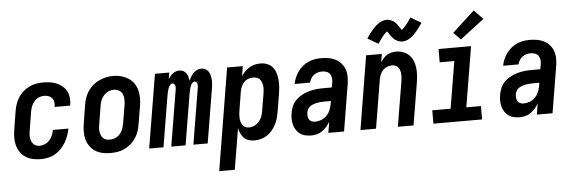

<svg xmlns="http://www.w3.org/2000/svg" viewBox="-57 -977 4114 1376"><g transform="rotate(-5 2000.0 -289.0)"><path d="M204 8Q174 8 146 2Q118 -4 95 -19Q72 -34 56 -57Q40 -80 33 -107Q26 -134 26.5 -163.5Q27 -193 32 -222L53 -352Q57 -377 65.5 -401.5Q74 -426 88.5 -448.5Q103 -471 123 -488.5Q143 -506 167 -517.5Q191 -529 216 -533.5Q241 -538 266 -538Q292 -538 317 -534.5Q342 -531 364 -521.5Q386 -512 404.5 -496.5Q423 -481 434 -460Q445 -439 448 -414Q451 -389 447 -363Q447 -361 446.5 -359.5Q446 -358 446 -356H334Q334 -357 334.5 -357.5Q335 -358 335 -359Q337 -375 334.5 -391.5Q332 -408 322.5 -419.5Q313 -431 298 -436.5Q283 -442 266 -442Q247 -442 227.5 -434Q208 -426 194.5 -410Q181 -394 173.5 -375Q166 -356 163 -337L142 -207Q139 -193 138 -179.5Q137 -166 138.5 -153Q140 -140 144.5 -128Q149 -116 157.5 -106.5Q166 -97 178 -92.5Q190 -88 204 -88Q223 -88 242 -96.5Q261 -105 274.5 -120.5Q288 -136 296 -154.5Q304 -173 307 -193H419Q414 -167 405 -142Q396 -117 382 -93.5Q368 -70 348.5 -50Q329 -30 305.5 -16.5Q282 -3 255.5 2.5Q229 8 204 8Z M705 8Q675 8 647 2Q619 -4 595.5 -19Q572 -34 556 -57Q540 -80 533 -107Q526 -134 526.5 -163.5Q527 -193 532 -222L553 -352Q557 -378 565.5 -402.5Q574 -427 589 -449.5Q604 -472 625 -490Q646 -508 670.5 -519Q695 -530 720 -535.5Q745 -541 771 -541Q801 -541 828.5 -533.5Q856 -526 879.5 -511Q903 -496 919 -473Q935 -450 942 -423Q949 -396 949 -366.5Q949 -337 944 -308L922 -178Q918 -152 909.5 -127.5Q901 -103 886 -80.5Q871 -58 850 -40.5Q829 -23 805 -11.5Q781 0 755.5 4Q730 8 705 8ZM707 -88Q727 -88 746.5 -96Q766 -104 780 -119.5Q794 -135 801.5 -154.5Q809 -174 812 -193L834 -323Q837 -344 837 -365Q837 -386 829.5 -404Q822 -422 804.5 -432Q787 -442 766 -442Q747 -442 728 -433.5Q709 -425 695 -409.5Q681 -394 673.5 -375Q666 -356 663 -337L642 -207Q639 -193 638 -179Q637 -165 639 -152Q641 -139 645.5 -127Q650 -115 659 -105.5Q668 -96 680.5 -92Q693 -88 707 -88Z M983 0 1071 -530H1174L1166 -483Q1173 -494 1181 -504Q1189 -514 1199.5 -522Q1210 -530 1222 -534Q1234 -538 1246 -538Q1262 -538 1275 -531.5Q1288 -525 1296 -513.5Q1304 -502 1308 -487.5Q1312 -473 1314 -459Q1320 -473 1328 -487Q1336 -501 1348 -513Q1360 -525 1375 -531.5Q1390 -538 1405 -538Q1422 -538 1435.5 -530.5Q1449 -523 1457 -510Q1465 -497 1468.5 -482Q1472 -467 1473 -451Q1474 -435 1472.5 -418.5Q1471 -402 1468 -385L1404 0H1301L1368 -403Q1369 -410 1369.5 -417.5Q1370 -425 1368 -432Q1366 -439 1361 -444.5Q1356 -450 1349 -450Q1341 -450 1334.5 -443.5Q1328 -437 1324 -430Q1320 -423 1317.5 -415Q1315 -407 1313 -399.5Q1311 -392 1309.5 -384Q1308 -376 1306 -368L1245 0H1142L1209 -403Q1210 -410 1210.5 -417.5Q1211 -425 1209 -432Q1207 -439 1202 -444.5Q1197 -450 1190 -450Q1182 -450 1175.5 -443.5Q1169 -437 1165 -430Q1161 -423 1158.5 -415Q1156 -407 1154 -399.5Q1152 -392 1150.5 -384Q1149 -376 1147 -368L1086 0Z M1469 205 1590 -530H1703L1691 -458Q1702 -476 1717.5 -491.5Q1733 -507 1751.5 -518Q1770 -529 1790 -533.5Q1810 -538 1831 -538Q1856 -538 1879.5 -528.5Q1903 -519 1918 -500.5Q1933 -482 1940 -458.5Q1947 -435 1949.5 -410Q1952 -385 1950 -359Q1948 -333 1944 -308L1922 -178Q1918 -155 1911.5 -132.5Q1905 -110 1893.5 -88.5Q1882 -67 1866 -48.5Q1850 -30 1829.5 -17Q1809 -4 1786 2Q1763 8 1740 8Q1718 8 1698 1.5Q1678 -5 1664.5 -19Q1651 -33 1642.5 -51.5Q1634 -70 1630 -90L1581 205ZM1708 -88Q1728 -88 1747 -96.5Q1766 -105 1780 -120.5Q1794 -136 1801.5 -155Q1809 -174 1812 -193L1834 -323Q1836 -337 1837 -350.5Q1838 -364 1836 -377.5Q1834 -391 1829.5 -403Q1825 -415 1816.5 -424.5Q1808 -434 1795 -438Q1782 -442 1769 -442Q1751 -442 1733.5 -435.5Q1716 -429 1703 -415Q1690 -401 1683 -384Q1676 -367 1673 -350L1652 -220Q1649 -205 1648 -191Q1647 -177 1647.5 -163Q1648 -149 1651.5 -135.5Q1655 -122 1662 -111Q1669 -100 1681.5 -94Q1694 -88 1708 -88Z M2150 8Q2128 8 2107 3.5Q2086 -1 2069.5 -12.5Q2053 -24 2041.5 -41.5Q2030 -59 2024.5 -79Q2019 -99 2018.5 -121Q2018 -143 2022 -164Q2026 -190 2037 -215Q2048 -240 2068 -259Q2088 -278 2112.5 -290.5Q2137 -303 2163 -310Q2189 -317 2214.5 -319.5Q2240 -322 2266 -322H2325L2331 -355Q2334 -371 2332.5 -387.5Q2331 -404 2322.5 -417Q2314 -430 2298.5 -436Q2283 -442 2267 -442Q2251 -442 2235.5 -438Q2220 -434 2206.5 -424Q2193 -414 2184.5 -399.5Q2176 -385 2173 -370H2062Q2066 -393 2075.5 -415.5Q2085 -438 2099.5 -458Q2114 -478 2133 -494Q2152 -510 2174.5 -520Q2197 -530 2220.5 -534Q2244 -538 2267 -538Q2294 -538 2320.5 -533.5Q2347 -529 2369.5 -517.5Q2392 -506 2409 -487Q2426 -468 2435 -444Q2444 -420 2444.5 -393Q2445 -366 2441 -339L2385 0H2272L2285 -80Q2275 -61 2260.5 -44.5Q2246 -28 2228.5 -15.5Q2211 -3 2190.5 2.5Q2170 8 2150 8ZM2184 -88Q2206 -88 2228 -96Q2250 -104 2267 -121Q2284 -138 2293 -159.5Q2302 -181 2306 -203L2310 -226H2266Q2253 -226 2240 -225Q2227 -224 2214 -222Q2201 -220 2188 -215.5Q2175 -211 2163.5 -204Q2152 -197 2144.5 -185Q2137 -173 2135 -160Q2133 -147 2134 -133.5Q2135 -120 2141 -109.5Q2147 -99 2158.5 -93.5Q2170 -88 2184 -88Z M2503 0 2590 -530H2703L2693 -469Q2702 -484 2713.5 -497.5Q2725 -511 2740 -520.5Q2755 -530 2772 -534Q2789 -538 2805 -538Q2832 -538 2856.5 -529Q2881 -520 2898.5 -503Q2916 -486 2926 -462.5Q2936 -439 2939.5 -413.5Q2943 -388 2941.5 -361Q2940 -334 2936 -308L2885 0H2772L2826 -323Q2828 -337 2829 -350Q2830 -363 2829 -376Q2828 -389 2824 -401Q2820 -413 2812.5 -423Q2805 -433 2793 -437.5Q2781 -442 2768 -442Q2750 -442 2732.5 -435Q2715 -428 2702.5 -414.5Q2690 -401 2683 -384Q2676 -367 2673 -350L2615 0ZM2686 -605 2609 -649Q2621 -667 2632 -681.5Q2643 -696 2653 -708Q2663 -720 2673.5 -730Q2684 -740 2697.5 -749.5Q2711 -759 2726.5 -765Q2742 -771 2757 -771Q2763 -771 2768 -770Q2773 -769 2778 -768Q2783 -767 2788 -765Q2793 -763 2797.5 -760.5Q2802 -758 2806 -755.5Q2810 -753 2813.5 -750Q2817 -747 2821 -743Q2825 -739 2828.5 -735Q2832 -731 2834.5 -727Q2837 -723 2839.5 -719.5Q2842 -716 2844.5 -712.5Q2847 -709 2850 -704.5Q2853 -700 2856 -696Q2859 -692 2861 -689Q2876 -700 2892 -720Q2908 -740 2930 -772L3006 -728Q2994 -711 2983 -696Q2972 -681 2962 -669Q2952 -657 2942 -647Q2932 -637 2918.5 -627.5Q2905 -618 2889.5 -612Q2874 -606 2858 -606Q2849 -606 2840.5 -608Q2832 -610 2823 -614Q2814 -618 2807.5 -622.5Q2801 -627 2794.5 -634Q2788 -641 2782.5 -648Q2777 -655 2773 -661Q2769 -667 2763.5 -675.5Q2758 -684 2755 -688Q2739 -677 2723 -657Q2707 -637 2686 -605Z M3028 0V-96H3160L3216 -434H3111V-530H3345L3273 -96H3378V0ZM3277 -584 3226 -636 3386 -783 3450 -717Z M3650 8Q3628 8 3607 3.5Q3586 -1 3569.5 -12.5Q3553 -24 3541.5 -41.5Q3530 -59 3524.5 -79Q3519 -99 3518.5 -121Q3518 -143 3522 -164Q3526 -190 3537 -215Q3548 -240 3568 -259Q3588 -278 3612.5 -290.5Q3637 -303 3663 -310Q3689 -317 3714.5 -319.5Q3740 -322 3766 -322H3825L3831 -355Q3834 -371 3832.5 -387.5Q3831 -404 3822.5 -417Q3814 -430 3798.5 -436Q3783 -442 3767 -442Q3751 -442 3735.5 -438Q3720 -434 3706.5 -424Q3693 -414 3684.5 -399.5Q3676 -385 3673 -370H3562Q3566 -393 3575.5 -415.5Q3585 -438 3599.5 -458Q3614 -478 3633 -494Q3652 -510 3674.5 -520Q3697 -530 3720.5 -534Q3744 -538 3767 -538Q3794 -538 3820.5 -533.5Q3847 -529 3869.5 -517.5Q3892 -506 3909 -487Q3926 -468 3935 -444Q3944 -420 3944.5 -393Q3945 -366 3941 -339L3885 0H3772L3785 -80Q3775 -61 3760.5 -44.5Q3746 -28 3728.5 -15.5Q3711 -3 3690.5 2.5Q3670 8 3650 8ZM3684 -88Q3706 -88 3728 -96Q3750 -104 3767 -121Q3784 -138 3793 -159.5Q3802 -181 3806 -203L3810 -226H3766Q3753 -226 3740 -225Q3727 -224 3714 -222Q3701 -220 3688 -215.5Q3675 -211 3663.5 -204Q3652 -197 3644.5 -185Q3637 -173 3635 -160Q3633 -147 3634 -133.5Q3635 -120 3641 -109.5Q3647 -99 3658.5 -93.5Q3670 -88 3684 -88Z"/></g></svg>

Font: Iosevka Curly Oblique
Style: Bold
Weight: 700
Italic angle: -9°
Monospace: yes
Designer: Belleve Invis
Foundry: Belleve Invis
Version: Version 11.1.0; ttfautohint (v1.8.3)